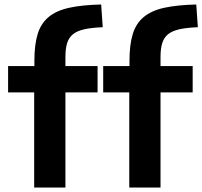

<svg xmlns="http://www.w3.org/2000/svg" viewBox="-20 -834 900 854"><path d="M132 -423H16V-540H133V-565Q133 -635 147.5 -682.5Q162 -730 196.5 -758.5Q231 -787 288 -799.5Q345 -812 430 -814L437 -713Q388 -711 356 -704Q324 -697 305.5 -682.5Q287 -668 279 -643.5Q271 -619 271 -581V-540H414V-423H271V0H132ZM555 -423H439V-540H556V-565Q556 -635 570.5 -682.5Q585 -730 619.5 -758.5Q654 -787 711 -799.5Q768 -812 853 -814L860 -713Q811 -711 779 -704Q747 -697 728.5 -682.5Q710 -668 702 -643.5Q694 -619 694 -581V-540H837V-423H694V0H555Z"/></svg>

Font: Encode Sans Normal
Style: SemiBold
Weight: 600
Designer: Pablo Impallari, Andres Torresi
Foundry: Pablo Impallari, Andres Torresi
Version: Version 1.000; ttfautohint (v1.00) -l 8 -r 50 -G 200 -x 14 -